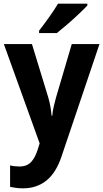

<svg xmlns="http://www.w3.org/2000/svg" viewBox="-20 -786 563 1046"><path d="M1 -546H154L243 -255Q250 -231 254.5 -206Q259 -181 261 -156H265Q267 -181 272.5 -204.5Q278 -228 285 -254L371 -546H522L316 64Q286 155 233 197.5Q180 240 106 240Q84 240 66.5 237.5Q49 235 35 232V115Q45 118 59 119.5Q73 121 87 121Q127 121 150 96Q173 71 187 24L196 -5ZM456 -756Q439 -738 409 -709.5Q379 -681 346.5 -653Q314 -625 290 -606H193V-619Q218 -651 247 -691.5Q276 -732 296 -766H456Z"/></svg>

Font: Noto Sans Ethiopic SemiCondensed
Style: Bold
Weight: 700
Width: 4
Designer: Monotype Design Team
Foundry: Monotype Imaging Inc.
Version: Version 2.102; ttfautohint (v1.8.4.7-5d5b)